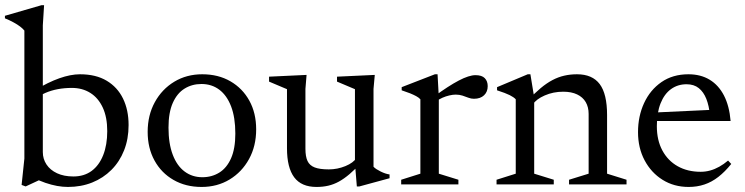

<svg xmlns="http://www.w3.org/2000/svg" viewBox="-24 -730 2948 760"><path d="M103.5 -28.5H156L77.5 8L61.5 2L72.5 -102.5V-609Q66 -617 55.5 -625Q45 -633 30 -641.2Q15 -649.5 -4.5 -657.5V-667.5L140.5 -709.5H150.5L145.5 -629.5V-128Q145.5 -101 160 -79Q174.5 -57 201.8 -44.2Q229 -31.5 266.5 -31.5Q309 -31.5 338.8 -53.5Q368.5 -75.5 384.5 -116Q400.5 -156.5 400.5 -211Q400.5 -266 382.8 -304.2Q365 -342.5 333.5 -362.2Q302 -382 260.5 -382Q231 -382 204.5 -377Q178 -372 155.2 -362Q132.5 -352 113 -336.5V-372Q140 -388.5 164.5 -400.5Q189 -412.5 211 -420.2Q233 -428 253.5 -432Q274 -436 292.5 -436Q355.5 -436 398.2 -410.5Q441 -385 463 -339.8Q485 -294.5 485 -235Q485 -180 467.2 -135Q449.5 -90 417 -57.5Q384.5 -25 340.8 -7.5Q297 10 245 10Q224 10 202 6Q180 2 155.8 -6.2Q131.5 -14.5 103.5 -28.5Z M777 -28.5Q814.5 -28.5 844 -46.8Q873.5 -65 890.5 -103.2Q907.5 -141.5 907.5 -201Q907.5 -265 890.8 -308.8Q874 -352.5 844 -375Q814 -397.5 773.5 -397.5Q736 -397.5 706.5 -379.2Q677 -361 660 -322.8Q643 -284.5 643 -225Q643 -161.5 659.8 -117.5Q676.5 -73.5 706.8 -51Q737 -28.5 777 -28.5ZM774 10Q711 10 662.8 -17.8Q614.5 -45.5 587.5 -94.8Q560.5 -144 560.5 -208Q560.5 -274 588.8 -325.5Q617 -377 665.8 -406.5Q714.5 -436 776.5 -436Q840 -436 888 -408.2Q936 -380.5 963 -331.5Q990 -282.5 990 -218Q990 -152 961.8 -100.5Q933.5 -49 884.8 -19.5Q836 10 774 10Z M1185 -141Q1185 -110.5 1193.2 -92.8Q1201.5 -75 1221.8 -67.2Q1242 -59.5 1277.5 -59.5Q1311.5 -59.5 1343.2 -72.5Q1375 -85.5 1387.5 -105.5L1406.5 -86.5Q1381.5 -59.5 1359.8 -41Q1338 -22.5 1317.5 -11.2Q1297 0 1275.5 5Q1254 10 1229 10Q1169 10 1140.5 -28.2Q1112 -66.5 1112 -143V-377L1041 -407V-426.5L1189.5 -433.5L1185 -378ZM1388.5 8 1381 -83V-377L1310 -407V-426.5L1459.5 -433.5L1454.5 -378V-70Q1459 -65 1466.5 -60.2Q1474 -55.5 1483 -51Q1492 -46.5 1501 -43.5Q1510 -40.5 1518 -39.5V-24.5L1398.5 8Z M1858 -432.5Q1883.5 -432.5 1895 -420.5Q1906.5 -408.5 1906.5 -389Q1906.5 -366.5 1892 -352.8Q1877.5 -339 1852 -339Q1841 -339 1830 -343.2Q1819 -347.5 1806.8 -351.5Q1794.5 -355.5 1780 -355.5Q1768.5 -355.5 1754.5 -352.2Q1740.5 -349 1727 -343Q1713.5 -337 1703.5 -329L1692.5 -346.5Q1722 -368.5 1746.8 -384.5Q1771.5 -400.5 1792 -411.2Q1812.5 -422 1829 -427.2Q1845.5 -432.5 1858 -432.5ZM1713 -344.5V-42.5L1790.5 -18.5V0H1564V-18.5L1640 -42.5V-337Q1633.5 -344 1623.2 -349.5Q1613 -355 1598.8 -360.8Q1584.5 -366.5 1566 -372.5V-385L1697.5 -436H1708Z M2090.5 -344.5V-42.5L2168 -18.5V0H1941.5V-18.5L2017.5 -42.5V-337Q2009.5 -345.5 1993.5 -353.5Q1977.5 -361.5 1943.5 -372.5V-385L2065 -436H2075.5ZM2228.5 -18.5 2306 -42.5V-279Q2306 -306 2294.5 -325.8Q2283 -345.5 2260.5 -356.2Q2238 -367 2205.5 -367Q2166 -367 2132.2 -352.2Q2098.5 -337.5 2085.5 -317L2066 -333Q2092.5 -361.5 2116.2 -381.2Q2140 -401 2162.8 -413Q2185.5 -425 2209.5 -430.5Q2233.5 -436 2260 -436Q2320.5 -436 2349.8 -397.2Q2379 -358.5 2379 -274.5V-42.5L2456 -18.5V0H2228.5Z M2701 -436Q2749.5 -436 2785 -414.5Q2820.5 -393 2841.8 -351.8Q2863 -310.5 2868 -251H2562L2563 -284.5L2820 -296.5L2786 -275.5Q2782.5 -311.5 2771.8 -338.8Q2761 -366 2742 -381.2Q2723 -396.5 2693.5 -396.5Q2658.5 -396.5 2632 -377.2Q2605.5 -358 2590.8 -321Q2576 -284 2576 -230.5Q2576 -175 2597.8 -134.5Q2619.5 -94 2658.5 -72Q2697.5 -50 2749.5 -50Q2768.5 -50 2786.8 -55Q2805 -60 2823 -70Q2841 -80 2858 -94.5L2870.5 -81Q2845.5 -50 2819.5 -29.8Q2793.5 -9.5 2764.5 0.2Q2735.5 10 2702 10Q2644 10 2598.8 -18.2Q2553.5 -46.5 2527.5 -95.5Q2501.5 -144.5 2501.5 -207Q2501.5 -270 2525.5 -322Q2549.5 -374 2594.2 -405Q2639 -436 2701 -436Z"/></svg>

Font: Newsreader 16pt
Style: Regular
Weight: 400
Designer: Hugues Gentile
Foundry: Production Type
Version: Version 1.003